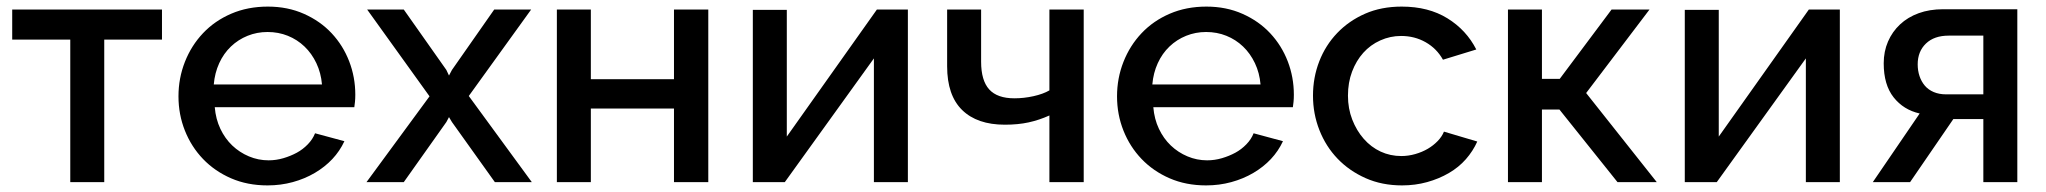

<svg xmlns="http://www.w3.org/2000/svg" viewBox="-20 -552 6203 582"><path d="M193 0V-432H17V-523H471V-432H296V0Z M791 10Q730 10 680.5 -11.5Q631 -33 595.5 -70Q560 -107 540.5 -156Q521 -205 521 -260Q521 -315 540.5 -364.5Q560 -414 595.5 -451.5Q631 -489 681 -510.5Q731 -532 792 -532Q852 -532 901.5 -510Q951 -488 985.5 -451Q1020 -414 1038.5 -366Q1057 -318 1057 -265Q1057 -253 1056 -243Q1055 -233 1054 -227H631Q634 -191 648 -161.5Q662 -132 684 -111Q706 -90 734.5 -78Q763 -66 794 -66Q817 -66 839 -72.5Q861 -79 879.5 -89Q898 -99 913 -114.5Q928 -130 935 -148L1024 -124Q1010 -94 987.5 -70Q965 -46 934.5 -28Q904 -10 867.5 0Q831 10 791 10ZM956 -296Q953 -331 939 -360.5Q925 -390 903 -411Q881 -432 852.5 -443.5Q824 -455 791 -455Q759 -455 730.5 -443.5Q702 -432 680 -411Q658 -390 644.5 -360.5Q631 -331 628 -296Z M1204 -523 1333 -340 1341 -323 1350 -340 1478 -523H1590L1401 -261L1592 0H1480L1350 -182L1341 -197L1333 -182L1204 0H1091L1282 -260L1093 -523Z M1668 0V-523H1771V-312H2023V-523H2127V0H2023V-223H1771V0Z M2262 0V-522H2365V-138L2638 -523H2732V0H2629V-375L2359 0Z M3161 0V-202Q3130 -188 3098 -181Q3066 -174 3026 -174Q2942 -174 2896.5 -218.5Q2851 -263 2851 -351V-523H2954V-365Q2954 -308 2978.5 -281Q3003 -254 3055 -254Q3084 -254 3113 -260.5Q3142 -267 3161 -278V-523H3265V0Z M3636 10Q3575 10 3525.5 -11.5Q3476 -33 3440.5 -70Q3405 -107 3385.5 -156Q3366 -205 3366 -260Q3366 -315 3385.5 -364.5Q3405 -414 3440.5 -451.5Q3476 -489 3526 -510.5Q3576 -532 3637 -532Q3697 -532 3746.5 -510Q3796 -488 3830.5 -451Q3865 -414 3883.5 -366Q3902 -318 3902 -265Q3902 -253 3901 -243Q3900 -233 3899 -227H3476Q3479 -191 3493 -161.5Q3507 -132 3529 -111Q3551 -90 3579.5 -78Q3608 -66 3639 -66Q3662 -66 3684 -72.5Q3706 -79 3724.5 -89Q3743 -99 3758 -114.5Q3773 -130 3780 -148L3869 -124Q3855 -94 3832.5 -70Q3810 -46 3779.5 -28Q3749 -10 3712.5 0Q3676 10 3636 10ZM3801 -296Q3798 -331 3784 -360.5Q3770 -390 3748 -411Q3726 -432 3697.5 -443.5Q3669 -455 3636 -455Q3604 -455 3575.5 -443.5Q3547 -432 3525 -411Q3503 -390 3489.5 -360.5Q3476 -331 3473 -296Z M4230 10Q4169 10 4119.5 -12Q4070 -34 4034.5 -71Q3999 -108 3979.5 -157.5Q3960 -207 3960 -262Q3960 -317 3979 -366Q3998 -415 4033.5 -452Q4069 -489 4118 -510.5Q4167 -532 4229 -532Q4310 -532 4367.5 -496.5Q4425 -461 4455 -402L4354 -371Q4335 -405 4301.5 -424Q4268 -443 4227 -443Q4194 -443 4164 -429.5Q4134 -416 4112.5 -392Q4091 -368 4078.5 -335Q4066 -302 4066 -262Q4066 -223 4079 -189.5Q4092 -156 4114 -131Q4136 -106 4165 -92.5Q4194 -79 4228 -79Q4249 -79 4270 -85Q4291 -91 4308 -101Q4325 -111 4338 -124.5Q4351 -138 4357 -153L4458 -123Q4445 -94 4423.5 -69.5Q4402 -45 4372 -27.5Q4342 -10 4306 0Q4270 10 4230 10Z M4551 0V-523H4654V-313H4708L4865 -523H4980L4788 -270L5002 0H4883L4707 -220H4654V0Z M5087 0V-522H5190V-138L5463 -523H5557V0H5454V-375L5184 0Z M5657 0 5799 -208Q5750 -219 5720 -257Q5690 -295 5690 -360Q5690 -396 5703 -426Q5716 -456 5739.5 -478Q5763 -500 5796 -512Q5829 -524 5870 -524H6095V0H5992V-191H5901L5770 0ZM5992 -266V-444H5887Q5843 -444 5818 -420Q5793 -396 5793 -357Q5793 -338 5798.5 -321.5Q5804 -305 5814.5 -292.5Q5825 -280 5841.5 -273Q5858 -266 5879 -266Z"/></svg>

Font: Rising Sun Medium
Style: Regular
Weight: 500
Designer: Matt McInerney, Pablo Impallari, Rodrigo Fuenzalida (Raleway font), Stephen Hutchings (Greek), Cristiano Sobral (main ch
Foundry: The Rising Sun Project Authors
Version: Version 4.327; ttfautohint (v1.8.4.7-5d5b-dirty)